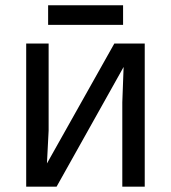

<svg xmlns="http://www.w3.org/2000/svg" viewBox="-20 -699 640 719"><path d="M162.1 -536.1V-210L155.8 -86.9L408.2 -536.1H522V0H438V-315.9L442.9 -448.2L191.9 0H78.1V-536.1ZM160.2 -679.2H440.9V-606H160.2Z"/></svg>

Font: WenQuanYi Micro Hei Mono
Style: Regular
Weight: 400
Foundry: Ascender Corporation
Version: Version 0.2.0-beta